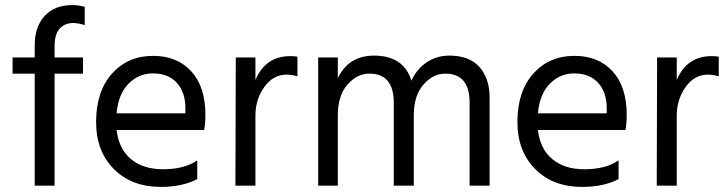

<svg xmlns="http://www.w3.org/2000/svg" viewBox="-20 -734 2870 759"><path d="M314.9 -707Q290 -713.9 266.1 -713.9Q195.8 -713.9 156.5 -671.1Q117.2 -628.4 117.2 -554.2V-506.8H29.8V-442.9H117.2V0H195.8V-442.9H308.1V-506.8H195.8V-553.2Q195.8 -599.1 216.3 -621.1Q236.8 -643.1 269 -643.1Q291 -642.6 314.9 -634.8Z M712.9 -286.1H440.9Q447.8 -361.8 487.8 -402.8Q527.8 -443.8 585 -443.8Q645 -443.8 679 -406.5Q712.9 -369.1 712.9 -306.2ZM759.8 -100.1Q709 -64.9 624 -64.9Q545.9 -64.9 497.8 -105Q449.7 -145 440.9 -220.2H787.1Q792 -246.6 792 -278.8Q792 -391.1 736.1 -452.1Q680.2 -513.2 585 -513.2Q485.8 -513.2 422.9 -443.1Q359.9 -373 359.9 -252Q359.9 -136.2 430.2 -65.7Q500.5 4.9 615.7 4.9Q700.7 4.9 759.8 -25.9Z M989.7 -506.8H912.1L910.6 0H989.7V-276.9Q989.7 -340.8 1024.7 -389.9Q1059.6 -439 1112.8 -439Q1134.8 -439 1155.8 -432.1V-509.8Q1146 -512.2 1127.9 -512.2Q1029.8 -512.2 989.7 -418Z M1315.4 -506.8H1237.8V0H1315.4V-276.9Q1315.4 -356 1353.5 -399.4Q1391.6 -442.9 1439.5 -442.9Q1536.6 -443.4 1536.6 -328.1V0H1615.7V-276.9Q1615.7 -356 1653.8 -399.4Q1691.9 -442.9 1739.7 -442.9Q1836.4 -443.4 1836.4 -328.1V0H1915.5V-348.1Q1915.5 -423.8 1875.5 -469Q1835.4 -514.2 1756.3 -514.2Q1707.5 -514.2 1668 -488.5Q1628.4 -462.9 1606.4 -415Q1575.7 -514.2 1458.5 -514.2Q1357.4 -513.7 1315.4 -424.8Z M2378.4 -286.1H2106.4Q2113.3 -361.8 2153.3 -402.8Q2193.4 -443.8 2250.5 -443.8Q2310.5 -443.8 2344.5 -406.5Q2378.4 -369.1 2378.4 -306.2ZM2425.3 -100.1Q2374.5 -64.9 2289.6 -64.9Q2211.4 -64.9 2163.3 -105Q2115.2 -145 2106.4 -220.2H2452.6Q2457.5 -246.6 2457.5 -278.8Q2457.5 -391.1 2401.6 -452.1Q2345.7 -513.2 2250.5 -513.2Q2151.4 -513.2 2088.4 -443.1Q2025.4 -373 2025.4 -252Q2025.4 -136.2 2095.7 -65.7Q2166 4.9 2281.2 4.9Q2366.2 4.9 2425.3 -25.9Z M2655.3 -506.8H2577.6L2576.2 0H2655.3V-276.9Q2655.3 -340.8 2690.2 -389.9Q2725.1 -439 2778.3 -439Q2800.3 -439 2821.3 -432.1V-509.8Q2811.5 -512.2 2793.5 -512.2Q2695.3 -512.2 2655.3 -418Z"/></svg>

Font: FAU Chimera
Style: Regular
Weight: 400
Version: Version 1.002;hotconv 1.0.117;makeotfexe 2.5.65602